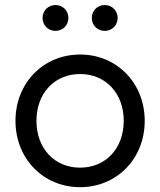

<svg xmlns="http://www.w3.org/2000/svg" viewBox="-20 -736 642 769"><path d="M300.8 13.7C448.2 13.7 559.6 -100.6 559.6 -252C559.6 -403.3 448.2 -517.6 300.8 -517.6C153.3 -517.6 42 -403.3 42 -252C42 -100.6 153.3 13.7 300.8 13.7ZM300.8 -64.5C198.2 -64.5 126 -141.6 126 -252C126 -362.3 198.2 -439.5 300.8 -439.5C403.3 -439.5 475.6 -362.3 475.6 -252C475.6 -141.6 403.3 -64.5 300.8 -64.5ZM202.1 -612.3C231.4 -612.3 253.9 -634.8 253.9 -664.1C253.9 -693.4 231.4 -715.8 202.1 -715.8C172.9 -715.8 150.4 -693.4 150.4 -664.1C150.4 -634.8 172.9 -612.3 202.1 -612.3ZM399.4 -612.3C428.7 -612.3 451.2 -634.8 451.2 -664.1C451.2 -693.4 428.7 -715.8 399.4 -715.8C370.1 -715.8 347.7 -693.4 347.7 -664.1C347.7 -634.8 370.1 -612.3 399.4 -612.3Z"/></svg>

Font: Wanted Sans
Style: Regular
Weight: 400
Designer: Original Design by Kil Hyung-jin and Kang Hanbin, Wanted Lab, Inc; Hangeul from Source Han Sans by Jang Soo-young and Ka
Foundry: Wanted Lab, Inc.
Version: Version 1.001;Glyphs 3.2 (3227)